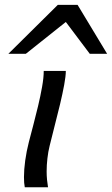

<svg xmlns="http://www.w3.org/2000/svg" viewBox="-20 -786 470 806"><path d="M163.6 -488.3H256.3Q256.3 -466.8 249.5 -429.9Q242.7 -393.1 232.2 -348.9Q221.7 -304.7 210.4 -261.7L188.5 -174.3Q182.1 -148.9 179 -120.8Q175.8 -92.8 175.8 -66.4Q175.8 -47.9 177.5 -30.8Q179.2 -13.7 181.6 0H84Q80.6 -16.6 80.6 -42.5Q80.6 -73.7 85.9 -112.5Q91.3 -151.4 101.1 -189.5L120.1 -262.2Q129.9 -299.3 139.9 -341.1Q149.9 -382.8 156.7 -421.6Q163.6 -460.4 163.6 -488.3ZM88.4 -560.1H15.1L222.7 -765.6H305.7L429.7 -560.1H356.9L256.3 -693.8Z"/></svg>

Font: Andika
Style: Italic
Weight: 400
Italic angle: -14°
Designer: Victor Gaultney, Annie Olsen, Julie Remington, Don Collingsworth, Eric Hays, Becca Hirsbrunner
Foundry: SIL International
Version: Version 6.101